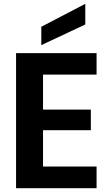

<svg xmlns="http://www.w3.org/2000/svg" viewBox="-20 -984 565 1004"><path d="M64 0ZM64 0ZM485 0H64V-706H485V-594H205V-411H455V-303H205V-113H485ZM196 -748V-844L426 -964V-856Z"/></svg>

Font: Ulagadi Sans SemiBold
Style: Regular
Weight: 600
Designer: Ninad Kale (Devanagari), Jonny Pinhorn (Latin)
Foundry: Indian Type Foundry
Version: Version 3.01;March 29, 2020;FontCreator 12.0.0.2522 64-bit; 